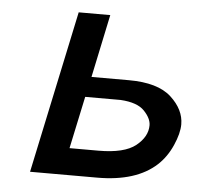

<svg xmlns="http://www.w3.org/2000/svg" viewBox="-41 -514 575 556"><g transform="rotate(5 246.0 -236.0)"><path d="M65.9 0 166 -472.2H257.8L219.2 -289.1H328.1Q412.1 -289.1 451.2 -253.4Q490.2 -217.8 490.2 -174.8Q490.2 -148.9 474.6 -113.5Q459 -78.1 433.1 -54.2Q374 0 261.2 0ZM173.8 -78.1H257.8Q333 -78.1 366 -104.5Q398.9 -130.9 398.9 -164.1Q398.9 -184.1 378.4 -205.6Q357.9 -227.1 309.1 -230H206.1Z"/></g></svg>

Font: CMU Bright
Style: SemiBoldOblique
Weight: 600
Italic angle: -12°
Version: Version 0.7.0